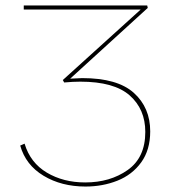

<svg xmlns="http://www.w3.org/2000/svg" viewBox="-20 -678 625 703"><path d="M281 -392Q410 -392 470 -338Q530 -284 530 -197Q530 -129 497 -83.5Q464 -38 410 -16.5Q356 5 293 5Q205 5 139.5 -34.5Q74 -74 54 -145L70 -152Q91 -82 151.5 -46Q212 -10 292 -10Q383 -10 447.5 -55.5Q512 -101 512 -195Q512 -278 455 -328.5Q398 -379 274 -379Q247 -379 215 -376L210 -385L495 -643H67V-658H519L521 -649L237 -390Q269 -392 281 -392Z"/></svg>

Font: Ysabeau Thin
Style: Regular
Weight: 200
Designer: Christian Thalmann (Catharsis Fonts)
Version: Version 0.003